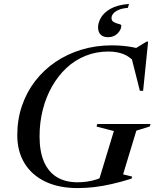

<svg xmlns="http://www.w3.org/2000/svg" viewBox="-20 -947 788 978"><path d="M375 -18.5Q398 -18.5 422.2 -21.8Q446.5 -25 471 -32.8Q495.5 -40.5 519 -53.5L479.5 -14.5L560 -279.5L471.5 -302.5L476 -315.5H747L742.5 -302.5L674.5 -281.5L607 -59L653 -47.5L650 -37Q597 -20.5 550.2 -9.8Q503.5 1 460.5 6Q417.5 11 374.5 11Q279.5 11 210.8 -22Q142 -55 105 -115.5Q68 -176 68 -258.5Q68 -338 91.8 -407.8Q115.5 -477.5 159.2 -534.2Q203 -591 262.8 -631.5Q322.5 -672 395.2 -694Q468 -716 549 -716Q576.5 -716 602.8 -713.8Q629 -711.5 654.5 -706.8Q680 -702 706 -694.5L652 -689.5L726.5 -735H734.5L709 -484.5H692.5L646.5 -666L672 -624.5Q641.5 -659 608 -671.8Q574.5 -684.5 532 -684.5Q469.5 -684.5 415.2 -662.5Q361 -640.5 318.2 -600.5Q275.5 -560.5 244.8 -506.2Q214 -452 197.8 -387.5Q181.5 -323 181.5 -252.5Q181.5 -175 204.2 -122.8Q227 -70.5 270.2 -44.5Q313.5 -18.5 375 -18.5ZM598 -816.5Q598 -796 579 -776.8Q560 -757.5 530.5 -757.5Q506 -757.5 492.8 -770.5Q479.5 -783.5 479.5 -808.5Q479.5 -830.5 493.8 -856.2Q508 -882 542.5 -902Q577 -922 637 -927L631.5 -907Q601 -904.5 582.8 -896Q564.5 -887.5 556.2 -876.8Q548 -866 548 -855Q548 -840.5 560.8 -834Q573.5 -827.5 585.8 -824.8Q598 -822 598 -816.5Z"/></svg>

Font: Newsreader 60pt Medium
Style: Italic
Weight: 500
Italic angle: -17°
Designer: Hugues Gentile
Foundry: Production Type
Version: Version 1.003